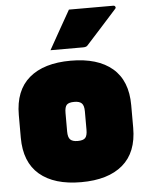

<svg xmlns="http://www.w3.org/2000/svg" viewBox="-57 -863 714 929"><g transform="rotate(-5 300.0 -398.5)"><path d="M300 -570Q431 -570 502 -509.5Q573 -449 573 -330V-220Q573 -101 502 -40.5Q431 20 300 20Q169 20 98 -40.5Q27 -101 27 -220V-330Q27 -449 98 -509.5Q169 -570 300 -570ZM300 -370Q273 -370 263 -359.5Q253 -349 253 -320V-230Q253 -202 264 -191Q275 -180 300 -180Q327 -180 337 -191Q347 -202 347 -230V-320Q347 -348 336 -359Q325 -370 300 -370ZM313 -817H529Q535 -817 538 -811.5Q541 -806 536 -801Q498 -758 464.5 -721.5Q431 -685 387 -636Q381 -629 366 -629H207Q233 -676 259.5 -722.5Q286 -769 313 -817Z"/></g></svg>

Font: Recursive Sn Lnr St XBk
Style: Regular
Weight: 1000
Version: Version 1.079;hotconv 1.0.112;makeotfexe 2.5.65598; ttfautoh